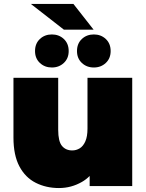

<svg xmlns="http://www.w3.org/2000/svg" viewBox="-20 -940 738 970"><path d="M278 10Q213 10 160.5 -16.5Q108 -43 78 -99.5Q48 -156 48 -245V-547H274V-284Q274 -226 293 -203Q312 -180 345 -180Q365 -180 382.5 -190.5Q400 -201 411 -225.5Q422 -250 422 -290V-547H648V0H433V-51Q415 -33 394 -21Q340 10 278 10ZM454 -599Q418 -599 393.5 -622Q369 -645 369 -682Q369 -720 393.5 -743Q418 -766 454 -766Q490 -766 514.5 -743Q539 -720 539 -682Q539 -645 514.5 -622Q490 -599 454 -599ZM242 -599Q206 -599 181.5 -622Q157 -645 157 -682Q157 -720 181.5 -743Q206 -766 242 -766Q278 -766 302.5 -743Q327 -720 327 -682Q327 -645 302.5 -622Q278 -599 242 -599ZM303 -790 136 -920H351L453 -790Z"/></svg>

Font: Montserrat Thin Black
Style: Regular
Weight: 900
Version: Version 9.000